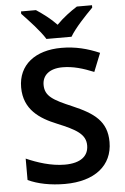

<svg xmlns="http://www.w3.org/2000/svg" viewBox="-62 -983 674 1037"><g transform="rotate(-5 275.0 -464.5)"><path d="M216 -779H352C378 -824 440 -889 477 -926V-939H395C360 -917 318 -886 283 -850C249 -886 208 -916 173 -939H92V-926C128 -888 189 -824 216 -779ZM507 -195C507 -307 440 -355 323 -405C222 -448 179 -472 179 -533C179 -584 217 -619 289 -619C346 -619 399 -603 458 -579L498 -679C433 -707 368 -724 292 -724C150 -724 57 -652 57 -530C57 -409 142 -355 233 -318C335 -276 385 -248 385 -187C385 -131 344 -94 256 -94C182 -94 107 -119 48 -145V-29C100 -4 171 10 248 10C410 10 507 -68 507 -195Z"/></g></svg>

Font: Noto Sans Kayah Li SemiBold
Style: Regular
Weight: 600
Designer: Monotype Design Team, Sérgio Martins
Foundry: Monotype Imaging Inc.
Version: Version 2.002